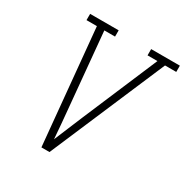

<svg xmlns="http://www.w3.org/2000/svg" viewBox="-169 -872 971 1008"><g transform="rotate(30 317.0 -367.5)"><path d="M219 0 153 -697H90V-735H263V-697H198L240 -245Q244 -201 248 -157.5Q252 -114 255 -70Q273 -114 291.5 -157.5Q310 -201 328 -245L520 -697H460V-735H634V-697H566L268 0Z"/></g></svg>

Font: Iosevka Etoile XLtObl
Style: Regular
Weight: 200
Italic angle: -9°
Designer: Belleve Invis
Foundry: Belleve Invis
Version: Version 15.5.2; ttfautohint (v1.8.4)